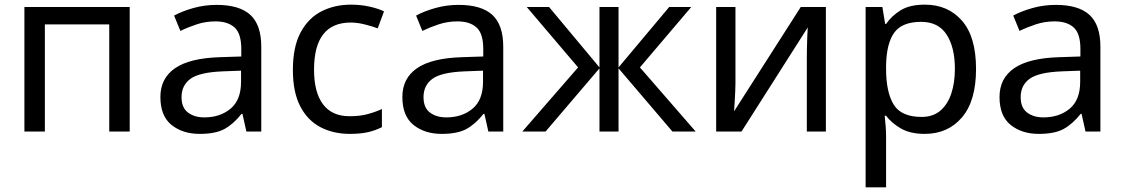

<svg xmlns="http://www.w3.org/2000/svg" viewBox="-20 -566 4835 826"><path d="M538 -536V0H450V-461H173V0H85V-536Z M912 -545Q1010 -545 1057 -502Q1104 -459 1104 -365V0H1040L1023 -76H1019Q984 -32 945.5 -11Q907 10 839 10Q766 10 718 -28.5Q670 -67 670 -149Q670 -229 733 -272.5Q796 -316 927 -320L1018 -323V-355Q1018 -422 989 -448Q960 -474 907 -474Q865 -474 827 -461.5Q789 -449 756 -433L729 -499Q764 -518 812 -531.5Q860 -545 912 -545ZM938 -259Q838 -255 799.5 -227Q761 -199 761 -148Q761 -103 788.5 -82Q816 -61 859 -61Q927 -61 972 -98.5Q1017 -136 1017 -214V-262Z M1485 10Q1414 10 1358.5 -19Q1303 -48 1271.5 -109Q1240 -170 1240 -265Q1240 -364 1273 -426Q1306 -488 1362.5 -517Q1419 -546 1491 -546Q1532 -546 1570 -537.5Q1608 -529 1632 -517L1605 -444Q1581 -453 1549 -461Q1517 -469 1489 -469Q1331 -469 1331 -266Q1331 -169 1369.5 -117.5Q1408 -66 1484 -66Q1528 -66 1561.5 -75Q1595 -84 1623 -97V-19Q1596 -5 1563.5 2.5Q1531 10 1485 10Z M1953 -545Q2051 -545 2098 -502Q2145 -459 2145 -365V0H2081L2064 -76H2060Q2025 -32 1986.5 -11Q1948 10 1880 10Q1807 10 1759 -28.5Q1711 -67 1711 -149Q1711 -229 1774 -272.5Q1837 -316 1968 -320L2059 -323V-355Q2059 -422 2030 -448Q2001 -474 1948 -474Q1906 -474 1868 -461.5Q1830 -449 1797 -433L1770 -499Q1805 -518 1853 -531.5Q1901 -545 1953 -545ZM1979 -259Q1879 -255 1840.5 -227Q1802 -199 1802 -148Q1802 -103 1829.5 -82Q1857 -61 1900 -61Q1968 -61 2013 -98.5Q2058 -136 2058 -214V-262Z M2954 -536 2733 -276 2973 0H2873L2641 -272V0H2559V-272L2327 0H2227L2467 -276L2246 -536H2342L2559 -276V-536H2641V-276L2859 -536Z M3144 -209Q3144 -197 3143 -173Q3142 -149 3140.5 -125Q3139 -101 3138 -87L3425 -536H3533V0H3451V-316Q3451 -332 3451.5 -358Q3452 -384 3453 -409.5Q3454 -435 3455 -448L3170 0H3061V-536H3144Z M3959 -546Q4058 -546 4118.5 -477Q4179 -408 4179 -269Q4179 -132 4118.5 -61Q4058 10 3958 10Q3896 10 3855.5 -13.5Q3815 -37 3792 -68H3786Q3788 -51 3790 -25Q3792 1 3792 20V240H3704V-536H3776L3788 -463H3792Q3816 -498 3855 -522Q3894 -546 3959 -546ZM3943 -472Q3861 -472 3827.5 -426Q3794 -380 3792 -286V-269Q3792 -170 3824.5 -116.5Q3857 -63 3945 -63Q3994 -63 4025.5 -90Q4057 -117 4072.5 -163.5Q4088 -210 4088 -270Q4088 -362 4052.5 -417Q4017 -472 3943 -472Z M4522 -545Q4620 -545 4667 -502Q4714 -459 4714 -365V0H4650L4633 -76H4629Q4594 -32 4555.5 -11Q4517 10 4449 10Q4376 10 4328 -28.5Q4280 -67 4280 -149Q4280 -229 4343 -272.5Q4406 -316 4537 -320L4628 -323V-355Q4628 -422 4599 -448Q4570 -474 4517 -474Q4475 -474 4437 -461.5Q4399 -449 4366 -433L4339 -499Q4374 -518 4422 -531.5Q4470 -545 4522 -545ZM4548 -259Q4448 -255 4409.5 -227Q4371 -199 4371 -148Q4371 -103 4398.5 -82Q4426 -61 4469 -61Q4537 -61 4582 -98.5Q4627 -136 4627 -214V-262Z"/></svg>

Font: Noto Sans
Style: Regular
Weight: 400
Designer: Monotype Design Team
Foundry: Monotype Imaging Inc.
Version: Version 2.007